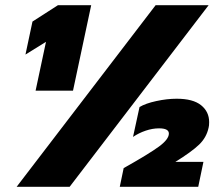

<svg xmlns="http://www.w3.org/2000/svg" viewBox="-20 -719 853 739"><path d="M579 -699H783L248 0H44ZM157 -558 78 -509 105 -636 203 -699H331L261 -370H117ZM456 -72Q554 -127 592 -155Q630 -183 630 -205Q630 -225 592 -225Q567 -225 540.5 -216Q514 -207 492 -192L517 -307Q540 -321 581.5 -330Q623 -339 660 -339Q723 -339 754 -314Q785 -289 785 -249Q785 -235 783 -228Q775 -190 746.5 -162.5Q718 -135 655 -96H763L743 0H441Z"/></svg>

Font: Prompt ExtraBold
Style: Italic
Weight: 800
Italic angle: -12°
Designer: Katatrad Team
Foundry: CadsonDemak
Version: Version 1.001